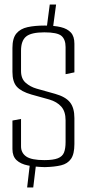

<svg xmlns="http://www.w3.org/2000/svg" viewBox="-20 -736 384 849"><path d="M178 3Q135 2 103 -4.5Q71 -11 53 -28Q35 -45 35 -77V-203L73 -210V-89Q73 -60 96 -44Q119 -28 176 -28Q215 -28 235.5 -36Q256 -44 263 -61.5Q270 -79 270 -108V-204Q270 -243 251 -264.5Q232 -286 198 -296L119 -318Q74 -331 54.5 -352.5Q35 -374 35 -418V-524Q35 -567 52.5 -588Q70 -609 102 -616Q134 -623 178 -623Q220 -623 249 -616Q278 -609 293.5 -592Q309 -575 309 -543V-416L270 -408V-528Q270 -562 251.5 -577.5Q233 -593 176 -593Q118 -593 95.5 -574.5Q73 -556 73 -512V-422Q73 -388 93.5 -370Q114 -352 142 -344L224 -321Q270 -308 289.5 -283.5Q309 -259 309 -214V-99Q309 -55 294 -33.5Q279 -12 250 -5Q221 2 178 3ZM100 93 113 -18 140 -15 127 93ZM213 -604 186 -609 200 -716H228Z"/></svg>

Font: Smooch Sans Thin Light
Style: Regular
Weight: 300
Version: Version 1.010